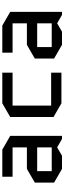

<svg xmlns="http://www.w3.org/2000/svg" viewBox="520 -1060 545 1624"><g transform="rotate(-90 792.0 -247.5)"><path d="M157.2 -205.1V-82H357.9V-205.1ZM175.8 4.9 60.1 -62V-225.1L175.8 -292H357.9V-413.1H109.9V-500H338.9L455.1 -433.1V4.9H429.2L357.9 -36.1L287.1 4.9Z M711.4 -413.1V-86.9H989.7V0H730.5L614.7 -66.9V-433.1L730.5 -500H989.7V-413.1Z M1206.5 -205.1V-82H1407.2V-205.1ZM1225.1 4.9 1109.4 -62V-225.1L1225.1 -292H1407.2V-413.1H1159.2V-500H1388.2L1504.4 -433.1V4.9H1478.5L1407.2 -36.1L1336.4 4.9Z"/></g></svg>

Font: Quantico
Style: Regular
Weight: 400
Designer: Matt Desmond
Foundry: MADtype
Version: Version 2.002